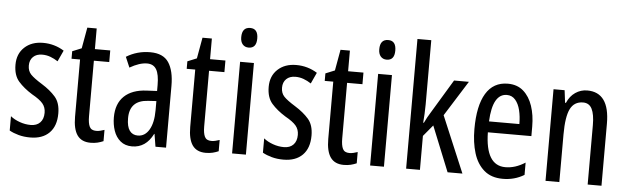

<svg xmlns="http://www.w3.org/2000/svg" viewBox="-48 -936 3663 1121"><g transform="rotate(5 1783.0 -375.0)"><path d="M307 -144Q307 -70 267 -30Q227 10 155 10Q118 10 87 1.5Q56 -7 33 -20V-104Q55 -86 87 -74.5Q119 -63 152 -63Q187 -63 207 -83.5Q227 -104 227 -141Q227 -173 208.5 -195Q190 -217 145 -242Q95 -273 64 -308.5Q33 -344 33 -406Q33 -470 74.5 -508.5Q116 -547 183 -547Q250 -547 306 -512L276 -447Q255 -461 232 -469.5Q209 -478 184 -478Q150 -478 130.5 -459Q111 -440 111 -408Q111 -376 130 -356Q149 -336 196 -307Q246 -276 276.5 -241Q307 -206 307 -144Z M536 -62Q548 -62 560 -65Q572 -68 584 -72V-6Q568 1 550 5.5Q532 10 509 10Q456 10 431 -25.5Q406 -61 406 -133V-469H356V-513L410 -535L432 -658H487V-537H577V-469H487V-143Q487 -103 497 -82.5Q507 -62 536 -62Z M811 -547Q887 -547 919 -499Q951 -451 951 -362V0H889L877 -74H875Q833 10 752 10Q711 10 684 -12.5Q657 -35 644.5 -71.5Q632 -108 632 -150Q632 -230 678 -274Q724 -318 809 -322L870 -325V-360Q870 -422 853 -451Q836 -480 798 -480Q754 -480 697 -447L671 -508Q734 -547 811 -547ZM823 -263Q715 -257 715 -152Q715 -103 732 -79.5Q749 -56 780 -56Q822 -56 846.5 -97.5Q871 -139 871 -212V-266Z M1211 -62Q1223 -62 1235 -65Q1247 -68 1259 -72V-6Q1243 1 1225 5.5Q1207 10 1184 10Q1131 10 1106 -25.5Q1081 -61 1081 -133V-469H1031V-513L1085 -535L1107 -658H1162V-537H1252V-469H1162V-143Q1162 -103 1172 -82.5Q1182 -62 1211 -62Z M1380 -739Q1426 -739 1426 -681Q1426 -624 1380 -624Q1358 -624 1345 -639Q1332 -654 1332 -681Q1332 -739 1380 -739ZM1419 -537V0H1338V-537Z M1791 -144Q1791 -70 1751 -30Q1711 10 1639 10Q1602 10 1571 1.5Q1540 -7 1517 -20V-104Q1539 -86 1571 -74.5Q1603 -63 1636 -63Q1671 -63 1691 -83.5Q1711 -104 1711 -141Q1711 -173 1692.5 -195Q1674 -217 1629 -242Q1579 -273 1548 -308.5Q1517 -344 1517 -406Q1517 -470 1558.5 -508.5Q1600 -547 1667 -547Q1734 -547 1790 -512L1760 -447Q1739 -461 1716 -469.5Q1693 -478 1668 -478Q1634 -478 1614.5 -459Q1595 -440 1595 -408Q1595 -376 1614 -356Q1633 -336 1680 -307Q1730 -276 1760.5 -241Q1791 -206 1791 -144Z M2020 -62Q2032 -62 2044 -65Q2056 -68 2068 -72V-6Q2052 1 2034 5.5Q2016 10 1993 10Q1940 10 1915 -25.5Q1890 -61 1890 -133V-469H1840V-513L1894 -535L1916 -658H1971V-537H2061V-469H1971V-143Q1971 -103 1981 -82.5Q1991 -62 2020 -62Z M2189 -739Q2235 -739 2235 -681Q2235 -624 2189 -624Q2167 -624 2154 -639Q2141 -654 2141 -681Q2141 -739 2189 -739ZM2228 -537V0H2147V-537Z M2439 -383Q2439 -355 2437.5 -328.5Q2436 -302 2434 -276H2438Q2446 -293 2454.5 -308.5Q2463 -324 2472 -338L2592 -537H2679L2549 -330L2688 0H2601L2494 -265L2439 -199V0H2358V-760H2439Z M2907 -546Q2962 -546 2998 -514.5Q3034 -483 3052 -429.5Q3070 -376 3070 -309V-253H2815Q2818 -59 2934 -59Q2963 -59 2991.5 -68Q3020 -77 3050 -96V-24Q2994 10 2925 10Q2857 10 2815 -26.5Q2773 -63 2754 -125Q2735 -187 2735 -265Q2735 -402 2778.5 -474Q2822 -546 2907 -546ZM2907 -480Q2866 -480 2843 -440Q2820 -400 2816 -317H2994Q2994 -361 2985 -398Q2976 -435 2956.5 -457.5Q2937 -480 2907 -480Z M3372 -547Q3503 -547 3503 -364V0H3422V-348Q3422 -411 3406 -443Q3390 -475 3354 -475Q3302 -475 3279 -429Q3256 -383 3256 -279V0H3175V-537H3240L3249 -464H3254Q3271 -504 3302.5 -525.5Q3334 -547 3372 -547Z"/></g></svg>

Font: Noto Sans Kannada ExtraCondensed
Style: Regular
Weight: 400
Width: 2
Designer: Jelle Bosma - Monotype Design Team
Foundry: Monotype Imaging Inc.
Version: Version 2.005; ttfautohint (v1.8.4.7-5d5b)